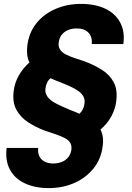

<svg xmlns="http://www.w3.org/2000/svg" viewBox="-20 -732 674 984"><path d="M230 232Q159 232 107 207.5Q55 183 30.5 136.5Q6 90 14 26H176Q173 48 180.5 66Q188 84 205.5 94.5Q223 105 250 106Q276 106 296.5 98Q317 90 330 73.5Q343 57 346 34Q348 12 339 -1.5Q330 -15 311 -25Q292 -35 266.5 -43.5Q241 -52 211 -62Q163 -80 124 -105.5Q85 -131 64 -169.5Q43 -208 50 -265Q55 -307 76 -344.5Q97 -382 131 -412Q122 -430 119.5 -451Q117 -472 120 -498Q128 -564 165.5 -611.5Q203 -659 263 -685.5Q323 -712 395 -712Q468 -712 519.5 -687.5Q571 -663 596 -616.5Q621 -570 612 -506H450Q453 -528 445.5 -546Q438 -564 420.5 -575Q403 -586 376 -586Q351 -587 330 -578.5Q309 -570 296.5 -554Q284 -538 281 -514Q278 -493 287.5 -478.5Q297 -464 315.5 -454Q334 -444 359.5 -435.5Q385 -427 415 -417Q463 -399 502.5 -374Q542 -349 562.5 -311Q583 -273 576 -215Q571 -173 550.5 -135.5Q530 -98 495 -68Q504 -50 507 -29Q510 -8 506 18Q498 83 459.5 131Q421 179 361.5 205.5Q302 232 230 232ZM387 -149Q398 -159 404.5 -172Q411 -185 413 -201Q416 -221 408 -236.5Q400 -252 383 -264.5Q366 -277 341 -288.5Q316 -300 285 -312Q271 -317 259.5 -322Q248 -327 239 -331Q228 -322 221.5 -308.5Q215 -295 213 -279Q211 -264 215.5 -251.5Q220 -239 230 -228Q240 -217 256.5 -207.5Q273 -198 294 -188.5Q315 -179 341 -168Q353 -163 365 -158.5Q377 -154 387 -149Z"/></svg>

Font: DM Sans 11pt Black
Style: Italic
Weight: 900
Italic angle: -10°
Version: Version 4.004;gftools[0.9.30]